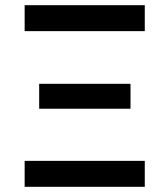

<svg xmlns="http://www.w3.org/2000/svg" viewBox="-20 -720 633 740"><path d="M75 -700H538V-600H75ZM75 -100H538V0H75ZM131 -397H483V-301H131Z"/></svg>

Font: Moderustic Med
Style: Regular
Weight: 500
Designer: Tural Alisoy
Foundry: TAFT Foundry
Version: Version 2.110